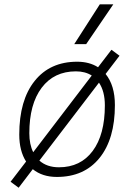

<svg xmlns="http://www.w3.org/2000/svg" viewBox="-20 -815 626 895"><path d="M66.9 60.1 29.3 32.2 101.6 -62Q69.8 -111.8 69.8 -187.5Q69.8 -347.7 141.4 -437.5Q212.9 -527.3 339.8 -527.3Q396.5 -527.3 437 -501.5L499.5 -583L537.1 -555.2L472.2 -470.2Q515.6 -417 515.6 -325.2Q515.6 -167.5 444.1 -78.9Q372.6 9.8 245.1 9.8Q177.2 9.8 132.8 -26.4ZM254.9 -35.2Q355.5 -35.2 412.1 -111.3Q468.8 -187.5 468.8 -323.7Q468.8 -389.2 441.4 -429.7L163.6 -66.4Q198.7 -35.2 254.9 -35.2ZM134.8 -105.5 407.7 -462.9Q377 -482.4 334 -482.4Q231.9 -482.4 174.3 -406Q116.7 -329.6 116.7 -193.8Q116.7 -142.1 134.8 -105.5ZM326.2 -609.4 445.3 -794.9H508.3L381.8 -609.4Z"/></svg>

Font: Cascadia Mono PL ExtraLight
Style: Italic
Weight: 200
Italic angle: -10°
Monospace: yes
Designer: Aaron Bell
Foundry: Saja Typeworks
Version: Version 2404.023; ttfautohint (v1.8.4)